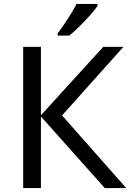

<svg xmlns="http://www.w3.org/2000/svg" viewBox="-20 -951 658 971"><path d="M618.2 0H509.8L187 -361.8V0H97.2V-713.9H187V-368.2L502 -713.9H604L293.9 -367.2ZM272 -783.2Q290.5 -806.6 319.1 -849.9Q347.7 -893.1 367.2 -931.2H473.1V-920.9Q451.7 -889.6 406.2 -842.3Q360.8 -794.9 330.1 -771H272Z"/></svg>

Font: Noto Sans Southeast Asian
Style: Regular
Weight: 400
Designer: Monotype Design Team
Foundry: Monotype Imaging Inc.
Version: Version 1.06 uh; ttfautohint (v1.4.1)